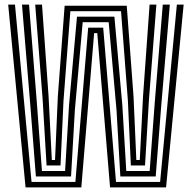

<svg xmlns="http://www.w3.org/2000/svg" viewBox="-20 -820 840 840"><path d="M91.8 0 15.8 -800H45.5L118 -24H309.8L365.8 -699H431.5L487.5 -24H680.5L753.8 -800H783.5L706.5 0H461.5L405.5 -675H391.8L335.8 0ZM137 -48 113 -354.8 76.2 -800H107L141.2 -370.8L163.5 -72H264.8L282 -359.5L316.8 -747H480.5L515.2 -359.5L532.5 -72H634.8L657 -370.8L692.2 -800H723L685.2 -354.8L661.2 -48H506.5L489.8 -338L455.5 -723H341.8L307.5 -338L290.8 -48ZM183.8 -96 166.5 -385.8 134 -800H163.8L192.5 -398.8L206.8 -120H220.8L233 -397.8L262.8 -795H534.5L564.2 -397.8L576.5 -120H591.5L605.8 -398.8L634.5 -800H664.2L631.8 -385.8L614.5 -96H552.5L539.5 -379.5L509.5 -771H287.8L257.8 -379.5L244.8 -96Z"/></svg>

Font: Big Shoulders Inline Display Thin Black
Style: Regular
Weight: 900
Version: Version 2.002